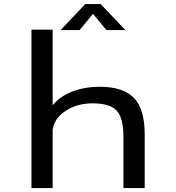

<svg xmlns="http://www.w3.org/2000/svg" viewBox="-20 -950 890 970"><path d="M613.5 -798H517.5L450 -880L382 -798H286L411 -929.5H488.5ZM139 0V-800H246V-418Q282 -462.5 343.5 -487Q405 -511.5 485.5 -511.5Q602 -511.5 656.5 -455.5Q711 -399.5 711 -272V0H603.5V-260Q603.5 -355 569 -391.5Q534.5 -428 448 -428Q371 -428 312.8 -390.8Q254.5 -353.5 246 -293.5V0Z"/></svg>

Font: League Mono Wide
Style: Regular
Weight: 400
Width: 8
Designer: Tyler Finck
Foundry: The League of Moveable Type / Tyler Finck
Version: Version 2.210